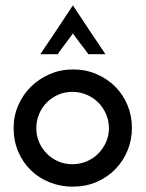

<svg xmlns="http://www.w3.org/2000/svg" viewBox="-20 -689 545 719"><path d="M253 -669Q283 -623 313.5 -577.5Q344 -532 375 -486H311Q307 -492 299 -502.5Q291 -513 282 -524.5Q273 -536 265 -547Q257 -558 253 -564Q249 -558 241 -547Q233 -536 224 -524.5Q215 -513 207.5 -502.5Q200 -492 196 -486H131Q162 -532 192.5 -577.5Q223 -623 253 -669ZM126.5 -262Q116 -237 116 -209Q116 -181 126.5 -156.5Q137 -132 155.5 -113.5Q174 -95 198.5 -84.5Q223 -74 251 -74Q279 -74 304 -84.5Q329 -95 347.5 -113.5Q366 -132 377 -156.5Q388 -181 388 -209Q388 -237 377 -262Q366 -287 347.5 -305.5Q329 -324 304 -334.5Q279 -345 251 -345Q223 -345 198.5 -334.5Q174 -324 155.5 -305.5Q137 -287 126.5 -262ZM31 -210Q31 -255 48.5 -295Q66 -335 96 -364.5Q126 -394 166.5 -411.5Q207 -429 254 -429Q301 -429 341.5 -411.5Q382 -394 411.5 -364.5Q441 -335 457.5 -295Q474 -255 474 -210Q474 -165 457.5 -125Q441 -85 411.5 -55Q382 -25 341.5 -7.5Q301 10 253 10Q207 10 166.5 -6Q126 -22 96 -51Q66 -80 48.5 -120.5Q31 -161 31 -210Z"/></svg>

Font: JosefinSans
Style: SemiBold
Weight: 600
Designer: Santiago Orozco
Foundry: Typemade
Version: Version 1.0 ; ttfautohint (v1.3)